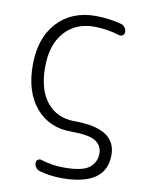

<svg xmlns="http://www.w3.org/2000/svg" viewBox="-86 -616 665 884"><g transform="rotate(10 247.0 -174.5)"><path d="M290 -555.7Q349.6 -555.7 410.2 -540Q420.9 -537.1 428.2 -527.3Q435.5 -517.6 435.5 -505.9Q435.5 -496.1 427.7 -490.2Q419.9 -484.4 410.2 -487.3Q351.6 -505.9 292 -505.9Q204.1 -505.9 152.3 -446.8Q100.6 -387.7 100.6 -283.2Q100.6 -177.7 147.9 -119.6Q195.3 -61.5 277.3 -61.5Q471.7 -61.5 471.7 62.5Q471.7 206.1 266.6 207Q208 207 158.2 192.4Q147.5 188.5 140.6 179.2Q133.8 169.9 133.8 158.2Q133.8 148.4 141.6 143.1Q149.4 137.7 158.2 140.6Q210 157.2 265.6 157.2Q352.5 157.2 384.3 131.8Q416 106.4 416 64.5Q416 29.3 385.7 8.8Q355.5 -11.7 268.6 -11.7Q167 -11.7 105 -84.5Q43 -157.2 43 -283.2Q43 -409.2 109.9 -482.4Q176.8 -555.7 290 -555.7Z"/></g></svg>

Font: Gen Jyuu Gothic Light
Style: Regular
Weight: 200
Designer: [Source Han Sans]
Ryoko NISHIZUKA  (kana & ideographs); Paul D. Hunt (Latin, Greek & Cyrillic); Wenlong ZHANG  (bopomofo
Version: Version 1.002.20150607